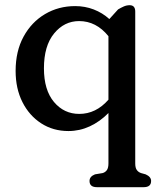

<svg xmlns="http://www.w3.org/2000/svg" viewBox="-20 -504 635 756"><path d="M361.5 233Q332.5 233 332.5 208.5Q332.5 191 354 182.5L384 177.5Q394.5 174.5 400.8 165.8Q407 157 407 139.5V-59Q373.5 -25 333.5 -6.5Q293.5 12 249.5 12Q189 12 142 -18.5Q95 -49 68.2 -102.2Q41.5 -155.5 41.5 -224.5Q41.5 -302.5 72.8 -359.8Q104 -417 157.2 -448.5Q210.5 -480 276 -480Q314.5 -480 349 -466.8Q383.5 -453.5 410.5 -429L445 -467Q456 -473.5 467.2 -478.5Q478.5 -483.5 490.5 -483.5Q512.5 -483.5 512.5 -458.5V139.5Q512.5 157 518.8 165.5Q525 174 535.5 177.5L553.5 182.5Q575 192 575 208.5Q575 233 546 233ZM153 -235Q153 -149.5 192.5 -102.5Q232 -55.5 292 -55.5Q358 -55.5 407 -111.5V-361.5Q359 -421 291.5 -421Q233 -421 193 -372.2Q153 -323.5 153 -235Z"/></svg>

Font: Fraunces 9pt SuperSoft
Style: Regular
Weight: 400
Version: Version 1.000;[b76b70a41]